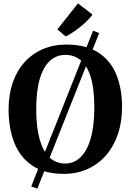

<svg xmlns="http://www.w3.org/2000/svg" viewBox="-20 -1015 771 1133"><path d="M529.3 -833.9 565.3 -819.9 200.3 98.1 164.3 85.1ZM360.2 11Q246.5 12.1 173.5 -35.9Q100.4 -84 65.5 -170.1Q30.6 -256.2 30.6 -369.3Q30.6 -457.1 55.2 -527.7Q79.8 -598.3 125.3 -648.5Q170.9 -698.6 233.6 -725.4Q296.3 -752.1 372.4 -752.1Q485.5 -751.7 558 -706.2Q630.5 -660.7 665.3 -577.8Q700.1 -494.9 700.1 -382.4Q700.1 -294.9 675.6 -222.9Q651.1 -150.9 605.9 -98.8Q560.7 -46.7 498.3 -18.2Q435.9 10.2 360.2 11ZM364.1 -50Q416.9 -50 455.6 -87.5Q494.2 -125 515.4 -199Q536.6 -272.9 536.6 -381.7Q536.6 -488 516.5 -556.3Q496.4 -624.7 458.2 -657.9Q420 -691.1 366 -691.1Q313.1 -691.1 274.5 -656.1Q235.9 -621.1 214.8 -549.7Q193.7 -478.4 193.7 -369.7Q193.7 -263.9 214 -192.9Q234.2 -121.9 272.3 -85.9Q310.4 -50 364.1 -50ZM367.4 -800 318.5 -841.7 440.3 -995.1 526 -928.7Q511.3 -908.9 491.7 -889.9Q472.1 -870.8 450.5 -853.8Q428.9 -836.7 407.8 -823Q386.6 -809.2 368 -800Z"/></svg>

Font: Merriweather Light
Style: Regular
Weight: 300
Version: Version 2.100